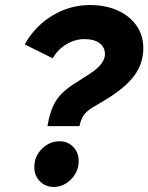

<svg xmlns="http://www.w3.org/2000/svg" viewBox="-20 -730 588 761"><path d="M194 11Q160 11 138 -11.5Q116 -34 116 -68Q116 -110 146 -140Q176 -170 216 -170Q249 -170 270.5 -147.5Q292 -125 292 -91Q292 -64 278.5 -41Q265 -18 242.5 -3.5Q220 11 194 11ZM168 -230Q179 -295 202.5 -331.5Q226 -368 276 -399L335 -437Q365 -456 380.5 -476Q396 -496 396 -515Q396 -543 374.5 -559Q353 -575 315 -575Q277 -575 243 -554.5Q209 -534 189 -499L78 -554Q119 -627 188 -668.5Q257 -710 336 -710Q399 -710 446.5 -688.5Q494 -667 521 -628.5Q548 -590 548 -539Q548 -478 511 -428.5Q474 -379 389 -329L362 -313Q329 -295 315 -277.5Q301 -260 295 -230Z"/></svg>

Font: Red Hat Text
Style: Italic
Weight: 300
Italic angle: -12°
Designer: Pentagram, MCKL
Foundry: Pentagram, MCKL
Version: Version 1.023